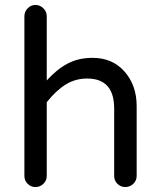

<svg xmlns="http://www.w3.org/2000/svg" viewBox="-20 -755 649 780"><path d="M535.2 -324.2V-40Q535.2 -21.5 521.5 -8.3Q507.8 4.9 488.8 4.9Q470.2 4.9 457 -8.3Q443.8 -21.5 443.8 -40V-314Q443.8 -436 334 -436Q286.1 -436 246.8 -411.6Q207.5 -387.2 169.9 -339.8V-40Q169.9 -21.5 156.2 -8.3Q142.6 4.9 124 4.9Q105.5 4.9 92.3 -8.3Q79.1 -21.5 79.1 -40V-689Q79.1 -707.5 92.3 -721.2Q105.5 -734.9 124 -734.9Q142.6 -734.9 156.2 -721.2Q169.9 -707.5 169.9 -689V-428.2Q210.9 -473.6 254.9 -496.8Q298.8 -520 356 -520Q437 -520 486.1 -464.1Q535.2 -408.2 535.2 -324.2Z"/></svg>

Font: Aka-Acid-Varela
Style: Regular
Weight: 400
Designer: Joe Prince, Avraham Cornfeld, Cyberella
Foundry: Joe Prince, Avraham Cornfeld, Cyberella
Version: Version 2.000; ttfautohint (v1.5.33-1714) -l 8 -r 50 -G 200 